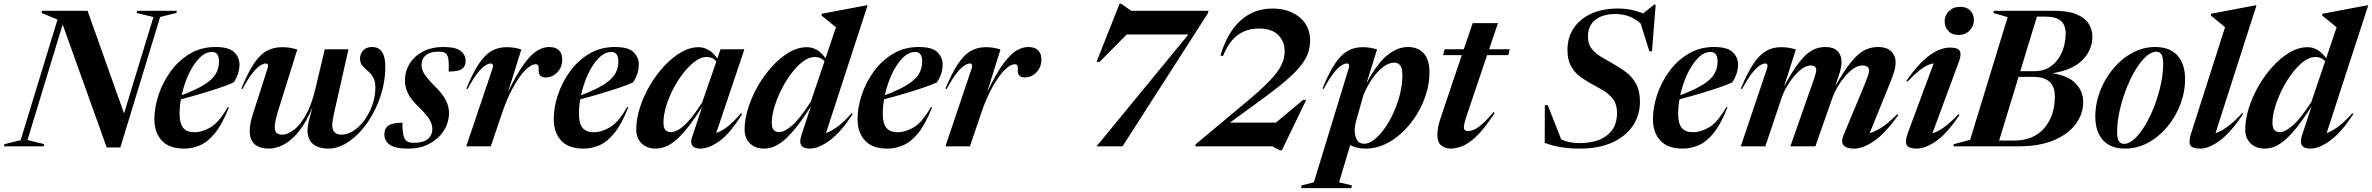

<svg xmlns="http://www.w3.org/2000/svg" viewBox="-64 -772 12514 1013"><path d="M781 -682.5 571 6H499L266.5 -643L81 -33L169.5 -11.5L166.5 0H-43.5L-40 -11.5L45 -32.5L239.5 -669L155.5 -703.5L159 -715H398L590.5 -173.5L745.5 -682L657 -703.5L660 -715H869.5L866 -703.5Z M1144 -206.5Q1109.5 -118 1071.2 -70.8Q1033 -23.5 992 -5.8Q951 12 907 12Q828.5 12 789.5 -30.5Q750.5 -73 750.5 -143.5Q750.5 -205.5 772.8 -272.2Q795 -339 837 -396.2Q879 -453.5 938.5 -488.8Q998 -524 1073 -524Q1145 -524 1172.2 -496.2Q1199.5 -468.5 1199.5 -432.5Q1199.5 -408 1191.8 -383.5Q1184 -359 1168.5 -337Q1141.5 -324.5 1096.5 -309.2Q1051.5 -294 997.8 -278Q944 -262 890.5 -248Q883.5 -208.5 883.5 -172Q883.5 -120.5 902.5 -97.5Q921.5 -74.5 961 -74.5Q1004 -74.5 1048.2 -101Q1092.5 -127.5 1137.5 -207ZM1054.5 -498Q1019.5 -498 987.5 -465.2Q955.5 -432.5 931.2 -380.2Q907 -328 894.5 -269.5Q974 -299.5 1016.8 -327.2Q1059.5 -355 1075.5 -384.2Q1091.5 -413.5 1091.5 -447Q1091.5 -498 1054.5 -498Z M1649.5 -512H1774.5L1699 -177Q1694.5 -157 1691.8 -140.8Q1689 -124.5 1689 -112Q1689 -61.5 1738 -61.5Q1771 -61.5 1802.8 -83Q1834.5 -104.5 1860.2 -140.2Q1886 -176 1901.2 -220.2Q1916.5 -264.5 1916.5 -310Q1916.5 -345 1904.2 -365Q1892 -385 1876 -398.2Q1860 -411.5 1847.8 -425.8Q1835.5 -440 1835.5 -463Q1835.5 -488 1852 -506Q1868.5 -524 1899 -524Q1969 -524 1969 -420.5Q1969 -356 1952 -293Q1935 -230 1905.2 -175Q1875.5 -120 1837 -78Q1798.5 -36 1755.5 -12Q1712.5 12 1669 12Q1617 12 1587.8 -11.8Q1558.5 -35.5 1558.5 -84Q1558.5 -108.5 1568 -143.5L1585 -206Q1551 -125.5 1511.8 -77.5Q1472.5 -29.5 1432.2 -8.8Q1392 12 1355.5 12Q1253.5 12 1253.5 -81.5Q1253.5 -120 1271 -173L1347.5 -410.5Q1356 -437 1338 -437Q1326.5 -437 1309.5 -426.8Q1292.5 -416.5 1269 -387.5Q1245.5 -358.5 1215 -302L1209.5 -305Q1243.5 -388 1275.2 -435.8Q1307 -483.5 1342.5 -503.2Q1378 -523 1424 -523Q1447.5 -523 1464.5 -520.2Q1481.5 -517.5 1504.5 -511L1403 -186Q1385.5 -130 1385.5 -101.5Q1385.5 -78.5 1396.2 -70Q1407 -61.5 1426.5 -61.5Q1453.5 -61.5 1486.5 -86.8Q1519.5 -112 1550 -165.8Q1580.5 -219.5 1600.5 -305.5Z M2059 -124.5Q2059 -55.5 2074.5 -35Q2082 -25 2093.2 -21.8Q2104.5 -18.5 2120.5 -18.5Q2168 -18.5 2192.5 -38Q2217 -57.5 2217 -93Q2217 -115.5 2202.5 -140.8Q2188 -166 2146 -206.5Q2104 -247 2088.2 -279.8Q2072.5 -312.5 2072.5 -347Q2072.5 -396 2097.5 -436.2Q2122.5 -476.5 2167.8 -500.2Q2213 -524 2274 -524Q2340 -524 2366.2 -503.5Q2392.5 -483 2392.5 -451Q2392.5 -421.5 2373.2 -408Q2354 -394.5 2303 -394.5Q2305 -434 2302.5 -454.2Q2300 -474.5 2293 -484Q2286.5 -493.5 2275.8 -496.5Q2265 -499.5 2248 -499.5Q2205.5 -499.5 2182.8 -480.5Q2160 -461.5 2160 -429Q2160 -406.5 2174 -383.2Q2188 -360 2229.5 -318Q2271.5 -276.5 2288.2 -243.2Q2305 -210 2305 -177Q2305 -126.5 2278 -83.5Q2251 -40.5 2202.5 -14.2Q2154 12 2089.5 12Q2021.5 12 1992.8 -8Q1964 -28 1964 -61.5Q1964 -94.5 1985.2 -109.5Q2006.5 -124.5 2059 -124.5Z M2534.5 -410.5Q2538.5 -421.5 2536.5 -429.2Q2534.5 -437 2525 -437Q2513.5 -437 2496.8 -426.8Q2480 -416.5 2456.5 -387.5Q2433 -358.5 2402.5 -302L2396.5 -305Q2431 -388.5 2463 -436Q2495 -483.5 2529.8 -503.2Q2564.5 -523 2607 -523Q2632 -523 2648.5 -520.2Q2665 -517.5 2686.5 -511L2616.5 -286.5Q2663 -383 2700.5 -434.2Q2738 -485.5 2770.2 -504.8Q2802.5 -524 2833 -524Q2868 -524 2885.2 -506.5Q2902.5 -489 2902.5 -459Q2902.5 -417.5 2876.5 -390.5Q2850.5 -363.5 2815.5 -363.5Q2776 -363.5 2778 -401.5Q2779 -420.5 2775.2 -426.8Q2771.5 -433 2762.5 -433Q2738 -433 2707 -401.5Q2676 -370 2643.5 -311.5Q2611 -253 2583.5 -171.5L2525.5 0H2396Z M3251 -206.5Q3216.5 -118 3178.2 -70.8Q3140 -23.5 3099 -5.8Q3058 12 3014 12Q2935.5 12 2896.5 -30.5Q2857.5 -73 2857.5 -143.5Q2857.5 -205.5 2879.8 -272.2Q2902 -339 2944 -396.2Q2986 -453.5 3045.5 -488.8Q3105 -524 3180 -524Q3252 -524 3279.2 -496.2Q3306.5 -468.5 3306.5 -432.5Q3306.5 -408 3298.8 -383.5Q3291 -359 3275.5 -337Q3248.5 -324.5 3203.5 -309.2Q3158.5 -294 3104.8 -278Q3051 -262 2997.5 -248Q2990.5 -208.5 2990.5 -172Q2990.5 -120.5 3009.5 -97.5Q3028.5 -74.5 3068 -74.5Q3111 -74.5 3155.2 -101Q3199.5 -127.5 3244.5 -207ZM3161.5 -498Q3126.5 -498 3094.5 -465.2Q3062.5 -432.5 3038.2 -380.2Q3014 -328 3001.5 -269.5Q3081 -299.5 3123.8 -327.2Q3166.5 -355 3182.5 -384.2Q3198.5 -413.5 3198.5 -447Q3198.5 -498 3161.5 -498Z M3586 -43.5 3640 -207.5Q3583.5 -118.5 3541 -71.2Q3498.5 -24 3463.8 -6Q3429 12 3396 12Q3350 12 3321.5 -15.2Q3293 -42.5 3293 -89Q3293 -144 3312 -203.8Q3331 -263.5 3364.2 -320.2Q3397.5 -377 3439.8 -422.8Q3482 -468.5 3528.8 -495.8Q3575.5 -523 3621.5 -523Q3649 -523 3674.5 -508.2Q3700 -493.5 3720.5 -463L3737.5 -512H3863.5L3715 -71Q3740 -78 3772.5 -102.5Q3805 -127 3846 -175L3851.5 -170.5Q3790 -70 3733.8 -29Q3677.5 12 3631 12Q3601.5 12 3589.5 -3.2Q3577.5 -18.5 3586 -43.5ZM3436.5 -126Q3436.5 -97.5 3446.8 -86.2Q3457 -75 3477 -75Q3493 -75 3516 -87.8Q3539 -100.5 3569.8 -134.5Q3600.5 -168.5 3641 -232.5L3715.5 -447.5Q3704.5 -461 3691.8 -466.2Q3679 -471.5 3664 -471.5Q3635.5 -471.5 3604 -448.8Q3572.5 -426 3542.8 -388.2Q3513 -350.5 3489 -304.8Q3465 -259 3450.8 -212.5Q3436.5 -166 3436.5 -126Z M4435 -170.5Q4371.5 -73.5 4313.2 -30.8Q4255 12 4208 12Q4141 12 4164 -57.5L4214.5 -211.5Q4169 -139.5 4132.8 -95.2Q4096.5 -51 4067.2 -27.8Q4038 -4.5 4013.5 3.8Q3989 12 3967.5 12Q3921.5 12 3893 -15.2Q3864.5 -42.5 3864.5 -89Q3864.5 -141.5 3883 -200.8Q3901.5 -260 3934 -317Q3966.5 -374 4008.8 -420.5Q4051 -467 4098.2 -495Q4145.5 -523 4193.5 -523Q4221 -523 4245.8 -508.8Q4270.5 -494.5 4291.5 -464.5L4346.5 -628Q4333 -639 4312.2 -656.2Q4291.5 -673.5 4270 -690.5L4272 -699.5L4508 -744H4513.5L4294 -70Q4319.5 -78.5 4353 -102.5Q4386.5 -126.5 4429.5 -175ZM4008 -126Q4008 -97.5 4018.2 -86.2Q4028.5 -75 4048 -75Q4074 -75 4114.2 -109.2Q4154.5 -143.5 4213.5 -234.5L4286 -448.5Q4275.5 -461 4262.8 -466.2Q4250 -471.5 4235.5 -471.5Q4204 -471.5 4171.8 -447Q4139.5 -422.5 4110 -383Q4080.5 -343.5 4057.5 -297Q4034.5 -250.5 4021.2 -205.5Q4008 -160.5 4008 -126Z M4854 -206.5Q4819.5 -118 4781.2 -70.8Q4743 -23.5 4702 -5.8Q4661 12 4617 12Q4538.5 12 4499.5 -30.5Q4460.5 -73 4460.5 -143.5Q4460.5 -205.5 4482.8 -272.2Q4505 -339 4547 -396.2Q4589 -453.5 4648.5 -488.8Q4708 -524 4783 -524Q4855 -524 4882.2 -496.2Q4909.5 -468.5 4909.5 -432.5Q4909.5 -408 4901.8 -383.5Q4894 -359 4878.5 -337Q4851.5 -324.5 4806.5 -309.2Q4761.5 -294 4707.8 -278Q4654 -262 4600.5 -248Q4593.5 -208.5 4593.5 -172Q4593.5 -120.5 4612.5 -97.5Q4631.5 -74.5 4671 -74.5Q4714 -74.5 4758.2 -101Q4802.5 -127.5 4847.5 -207ZM4764.5 -498Q4729.5 -498 4697.5 -465.2Q4665.5 -432.5 4641.2 -380.2Q4617 -328 4604.5 -269.5Q4684 -299.5 4726.8 -327.2Q4769.5 -355 4785.5 -384.2Q4801.5 -413.5 4801.5 -447Q4801.5 -498 4764.5 -498Z M5062.5 -410.5Q5066.5 -421.5 5064.5 -429.2Q5062.5 -437 5053 -437Q5041.5 -437 5024.8 -426.8Q5008 -416.5 4984.5 -387.5Q4961 -358.5 4930.5 -302L4924.5 -305Q4959 -388.5 4991 -436Q5023 -483.5 5057.8 -503.2Q5092.5 -523 5135 -523Q5160 -523 5176.5 -520.2Q5193 -517.5 5214.5 -511L5144.5 -286.5Q5191 -383 5228.5 -434.2Q5266 -485.5 5298.2 -504.8Q5330.5 -524 5361 -524Q5396 -524 5413.2 -506.5Q5430.5 -489 5430.5 -459Q5430.5 -417.5 5404.5 -390.5Q5378.5 -363.5 5343.5 -363.5Q5304 -363.5 5306 -401.5Q5307 -420.5 5303.2 -426.8Q5299.5 -433 5290.5 -433Q5266 -433 5235 -401.5Q5204 -370 5171.5 -311.5Q5139 -253 5111.5 -171.5L5053.5 0H4924Z M6308 -700.5 5858.5 0H5721.5L6206 -590H5880.5L5738 -446H5721.5L5843 -752.5H5850.5L5904.5 -715H6312.5Z M6388.5 -476 6375 -480Q6412.5 -602 6482 -664.5Q6551.5 -727 6650.5 -727Q6706 -727 6750.8 -707Q6795.5 -687 6821.8 -649.2Q6848 -611.5 6848 -559Q6848 -526.5 6838.5 -496Q6829 -465.5 6803.5 -431.5Q6778 -397.5 6730.5 -355.5Q6683 -313.5 6607 -257.5L6425 -125H6667.5L6811.5 -245H6827.5L6699.5 20.5H6687L6649 0H6242L6244.5 -11L6501.5 -225.5Q6586 -295.5 6632 -343Q6678 -390.5 6696 -427.2Q6714 -464 6714 -501.5Q6714 -552.5 6680.5 -587Q6647 -621.5 6576.5 -621.5Q6516 -621.5 6468.8 -589Q6421.5 -556.5 6388.5 -476Z M7069 206 7065.5 220.5H6800.5L6803.5 206L6868 190L7051.5 -410.5Q7059.5 -437 7042 -437Q7030.5 -437 7013.5 -426.8Q6996.5 -416.5 6973.2 -387.5Q6950 -358.5 6919 -302L6913.5 -305Q6947.5 -388.5 6979.5 -436Q7011.5 -483.5 7046.2 -503.2Q7081 -523 7124 -523Q7148 -523 7164.2 -520.2Q7180.5 -517.5 7201.5 -511.5L7146 -333.5Q7204.5 -442 7258 -483Q7311.5 -524 7364 -524Q7418 -524 7448 -490.2Q7478 -456.5 7478 -391.5Q7478 -332 7459.5 -273.8Q7441 -215.5 7408.5 -164Q7376 -112.5 7333.5 -72.8Q7291 -33 7242.5 -10.5Q7194 12 7144 12Q7092.5 12 7059.5 -6.5L7001 190ZM7090.5 -132.5Q7083.5 -107 7083.5 -83.5Q7083.5 -55 7095.2 -34.2Q7107 -13.5 7133.5 -13.5Q7158.5 -13.5 7186.2 -35Q7214 -56.5 7240.5 -93.5Q7267 -130.5 7288.2 -177Q7309.5 -223.5 7322.2 -274.8Q7335 -326 7335 -375.5Q7335 -411 7324 -426.2Q7313 -441.5 7292.5 -441.5Q7263 -441.5 7232.5 -418Q7202 -394.5 7175 -355.2Q7148 -316 7129 -268.5Z M7677 -170Q7666 -138 7662.8 -123Q7659.5 -108 7659.5 -99.5Q7659.5 -80.5 7683 -80.5Q7695 -80.5 7712.5 -87.8Q7730 -95 7755 -116.5Q7780 -138 7816 -180.5L7822 -176Q7768 -93 7725.8 -53Q7683.5 -13 7650.2 -0.5Q7617 12 7590 12Q7561.5 12 7540.5 -4.2Q7519.5 -20.5 7519.5 -61.5Q7519.5 -74.5 7523.5 -99.5Q7527.5 -124.5 7544.5 -173L7648.5 -481H7549.5L7558 -512H7659L7706 -650H7839.5L7792.5 -512H7901.5L7894 -481H7782Z M8588.5 -234.5Q8588.5 -163.5 8550.5 -107.8Q8512.5 -52 8441.8 -20Q8371 12 8272 12Q8215 12 8169.5 4.2Q8124 -3.5 8086 -18.5L8086.5 -217H8102L8173 -36.5Q8194.5 -26.5 8217.5 -21.8Q8240.5 -17 8268.5 -17Q8363 -17 8415.2 -58.2Q8467.5 -99.5 8467.5 -175Q8467.5 -223 8444.5 -251.8Q8421.5 -280.5 8387.8 -299Q8354 -317.5 8321.5 -336Q8289.5 -354 8263.2 -375.8Q8237 -397.5 8221.5 -429.2Q8206 -461 8206 -508.5Q8206 -574.5 8238.8 -623.5Q8271.5 -672.5 8331.2 -699.8Q8391 -727 8472 -727Q8543.5 -727 8605 -701L8663.5 -747.5H8671.5L8652 -502H8638L8592.5 -647Q8567.5 -671 8534 -684.5Q8500.5 -698 8458.5 -698Q8391.5 -698 8352.8 -667.2Q8314 -636.5 8314 -578.5Q8314 -540.5 8333.2 -515.8Q8352.5 -491 8383 -472.5Q8413.5 -454 8447 -435.5Q8480.5 -417 8513.2 -392.8Q8546 -368.5 8567.2 -331Q8588.5 -293.5 8588.5 -234.5Z M9050.5 -206.5Q9016 -118 8977.8 -70.8Q8939.5 -23.5 8898.5 -5.8Q8857.5 12 8813.5 12Q8735 12 8696 -30.5Q8657 -73 8657 -143.5Q8657 -205.5 8679.2 -272.2Q8701.5 -339 8743.5 -396.2Q8785.5 -453.5 8845 -488.8Q8904.5 -524 8979.5 -524Q9051.5 -524 9078.8 -496.2Q9106 -468.5 9106 -432.5Q9106 -408 9098.2 -383.5Q9090.5 -359 9075 -337Q9048 -324.5 9003 -309.2Q8958 -294 8904.2 -278Q8850.5 -262 8797 -248Q8790 -208.5 8790 -172Q8790 -120.5 8809 -97.5Q8828 -74.5 8867.5 -74.5Q8910.5 -74.5 8954.8 -101Q8999 -127.5 9044 -207ZM8961 -498Q8926 -498 8894 -465.2Q8862 -432.5 8837.8 -380.2Q8813.5 -328 8801 -269.5Q8880.5 -299.5 8923.2 -327.2Q8966 -355 8982 -384.2Q8998 -413.5 8998 -447Q8998 -498 8961 -498Z M9951.5 -165Q9883.5 -69.5 9824.8 -28.8Q9766 12 9718 12Q9677.5 12 9663 -5.5Q9648.5 -23 9661.5 -56L9770 -317Q9786.5 -357 9792 -373Q9797.5 -389 9797.5 -399Q9797.5 -426.5 9761.5 -426.5Q9739 -426.5 9715.8 -410.8Q9692.5 -395 9671 -369.8Q9649.5 -344.5 9632.5 -316Q9615.5 -287.5 9606 -262L9514 0H9382L9500 -336Q9511 -367 9514.8 -381.2Q9518.5 -395.5 9518.5 -403.5Q9518.5 -426.5 9488.5 -426.5Q9463.5 -426.5 9434 -402Q9404.5 -377.5 9378.5 -339.5Q9352.5 -301.5 9338 -262L9250 0H9120.5L9259 -410.5Q9263 -421.5 9261 -429.2Q9259 -437 9249.5 -437Q9238 -437 9221.2 -426.8Q9204.5 -416.5 9181 -387.5Q9157.5 -358.5 9127 -302L9121 -305Q9155.5 -388.5 9187.5 -436Q9219.5 -483.5 9254.2 -503.2Q9289 -523 9331.5 -523Q9356.5 -523 9373 -520.2Q9389.5 -517.5 9411 -511L9348.5 -315.5Q9394.5 -400 9430.2 -445.2Q9466 -490.5 9498.2 -507.2Q9530.5 -524 9566 -524Q9610 -524 9631 -502.2Q9652 -480.5 9652 -445.5Q9652 -431 9648.5 -413Q9645 -395 9634.5 -364L9618.5 -316.5Q9665 -398.5 9701.5 -443.5Q9738 -488.5 9771.5 -506.2Q9805 -524 9842.5 -524Q9893 -524 9915.2 -500.2Q9937.5 -476.5 9937.5 -443Q9937.5 -425 9931.8 -401.8Q9926 -378.5 9906 -329.5L9800.5 -69.5Q9827 -76.5 9862.8 -99Q9898.5 -121.5 9946 -169.5Z M10196 -659.5Q10196 -690.5 10218.8 -713.2Q10241.5 -736 10278.5 -736Q10312.5 -736 10331.5 -715.8Q10350.5 -695.5 10350.5 -666.5Q10350.5 -635.5 10328.2 -611.5Q10306 -587.5 10269 -587.5Q10235 -587.5 10215.5 -608.8Q10196 -630 10196 -659.5ZM10001 -68 10138 -437.5Q10112 -434.5 10080.5 -413.2Q10049 -392 10000 -341.5L9994 -345.5Q10059.5 -439.5 10116.5 -480.2Q10173.5 -521 10224 -521Q10266.5 -521 10276 -502.8Q10285.5 -484.5 10271.5 -447L10131.5 -68.5Q10155.5 -75 10189 -97.8Q10222.5 -120.5 10269 -169.5L10274.5 -166Q10211.5 -70.5 10153.5 -29.2Q10095.5 12 10048.5 12Q10007 12 9996.2 -6.5Q9985.5 -25 10001 -68Z M10528.5 -681.5 10453 -703.5 10456 -715H10775Q10848 -715 10892 -696.5Q10936 -678 10955.8 -647Q10975.5 -616 10975.5 -578.5Q10975.5 -508.5 10923 -455.2Q10870.5 -402 10764.5 -385.5Q10846.5 -373.5 10886.8 -332Q10927 -290.5 10927 -233.5Q10927 -171 10887.8 -117.8Q10848.5 -64.5 10772.5 -32.2Q10696.5 0 10587 0H10242L10245 -11.5L10330.5 -34.5ZM10725.5 -684.5H10683L10595 -396.5H10671Q10723.5 -396.5 10760 -424.5Q10796.5 -452.5 10815.5 -498Q10834.5 -543.5 10834.5 -596Q10834.5 -639.5 10809.2 -662Q10784 -684.5 10725.5 -684.5ZM10661.5 -366.5H10586L10483.5 -30.5H10563Q10664.5 -30.5 10721 -95.2Q10777.5 -160 10777.5 -265Q10777.5 -312 10750.8 -339.2Q10724 -366.5 10661.5 -366.5Z M11306.5 -524Q11384.5 -524 11424.5 -479Q11464.5 -434 11464.5 -355Q11464.5 -286 11439.2 -220.2Q11414 -154.5 11370 -102Q11326 -49.5 11269 -18.8Q11212 12 11149 12Q11071 12 11031 -33Q10991 -78 10991 -157Q10991 -226 11016.2 -291.8Q11041.5 -357.5 11085.5 -410Q11129.5 -462.5 11186.5 -493.2Q11243.5 -524 11306.5 -524ZM11142.5 -13Q11170 -13 11198.8 -40Q11227.5 -67 11254.5 -112.2Q11281.5 -157.5 11302.8 -213Q11324 -268.5 11336.5 -326.5Q11349 -384.5 11349 -436.5Q11349 -469.5 11340.5 -484.2Q11332 -499 11312.5 -499Q11285.5 -499 11256.5 -472Q11227.5 -445 11200.8 -399.8Q11174 -354.5 11152.8 -299Q11131.5 -243.5 11118.8 -185.5Q11106 -127.5 11106 -75.5Q11106 -42.5 11114.8 -27.8Q11123.5 -13 11142.5 -13Z M11675.5 -628.5Q11662 -639.5 11641.8 -656.2Q11621.5 -673 11600 -690.5L11602 -699.5L11836 -744H11841.5L11625 -69.5Q11649.5 -76.5 11684 -100.5Q11718.5 -124.5 11766 -175.5L11771 -171.5Q11707 -74 11648.8 -31Q11590.5 12 11545.5 12Q11502.5 12 11492.2 -6.2Q11482 -24.5 11496.5 -68.5Z M12352.5 -170.5Q12289 -73.5 12230.8 -30.8Q12172.5 12 12125.5 12Q12058.5 12 12081.5 -57.5L12132 -211.5Q12086.5 -139.5 12050.2 -95.2Q12014 -51 11984.8 -27.8Q11955.5 -4.5 11931 3.8Q11906.5 12 11885 12Q11839 12 11810.5 -15.2Q11782 -42.5 11782 -89Q11782 -141.5 11800.5 -200.8Q11819 -260 11851.5 -317Q11884 -374 11926.2 -420.5Q11968.5 -467 12015.8 -495Q12063 -523 12111 -523Q12138.5 -523 12163.2 -508.8Q12188 -494.5 12209 -464.5L12264 -628Q12250.5 -639 12229.8 -656.2Q12209 -673.5 12187.5 -690.5L12189.5 -699.5L12425.5 -744H12431L12211.5 -70Q12237 -78.5 12270.5 -102.5Q12304 -126.5 12347 -175ZM11925.5 -126Q11925.5 -97.5 11935.8 -86.2Q11946 -75 11965.5 -75Q11991.5 -75 12031.8 -109.2Q12072 -143.5 12131 -234.5L12203.5 -448.5Q12193 -461 12180.2 -466.2Q12167.5 -471.5 12153 -471.5Q12121.5 -471.5 12089.2 -447Q12057 -422.5 12027.5 -383Q11998 -343.5 11975 -297Q11952 -250.5 11938.8 -205.5Q11925.5 -160.5 11925.5 -126Z"/></svg>

Font: Newsreader 72pt SemiBold
Style: Italic
Weight: 600
Italic angle: -17°
Designer: Hugues Gentile
Foundry: Production Type
Version: Version 1.003; ttfautohint (v1.8.3)